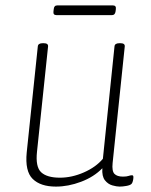

<svg xmlns="http://www.w3.org/2000/svg" viewBox="-20 -685 560 711"><path d="M187 6Q130 6 101 -22.5Q72 -51 79 -121L120 -513Q121 -525 138 -525H142Q159 -525 158 -513L117 -123Q111 -67 132.5 -47Q154 -27 202 -27Q246 -27 290.5 -46.5Q335 -66 361 -97L404 -513Q405 -525 422 -525H426Q443 -525 442 -513L397 -81Q394 -51 404 -41Q414 -31 435 -31Q449 -31 456 -33.5Q463 -36 469 -36Q474 -36 474 -29Q474 -22 472 -14.5Q470 -7 467 -4Q462 1 448 3.5Q434 6 423 6Q412 6 396 1.5Q380 -3 368.5 -17.5Q357 -32 359 -62Q328 -30 280.5 -12Q233 6 187 6ZM189 -629Q176 -629 178 -643L179 -651Q180 -665 192 -665H398Q411 -665 409 -651L408 -643Q406 -629 395 -629Z"/></svg>

Font: Asap Semi Condensed Semi Condensed Thin
Style: Italic
Weight: 100
Width: 4
Italic angle: -6°
Designer: Pablo Cosgaya
Foundry: Omnibus-Type
Version: Version 3.001; ttfautohint (v1.8.4.7-5d5b)